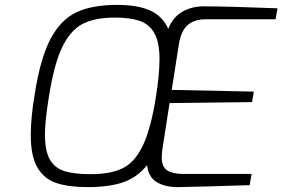

<svg xmlns="http://www.w3.org/2000/svg" viewBox="-20 -760 1156 786"><path d="M713 -583 683 -392 1019 -385 1012 -342 674 -338V-337L644 -144Q642 -124 642 -117Q642 -77 664.5 -62.5Q687 -48 730 -48H1010L1002 -2Q816 4 711 6Q660 7 624 -13Q588 -33 582 -84Q541 -33 483.5 -13.5Q426 6 339 6Q260 6 210 -11Q160 -28 133 -74.5Q106 -121 106 -207Q106 -279 122 -374Q145 -521 186.5 -600Q228 -679 292.5 -709.5Q357 -740 460 -740Q541 -740 592.5 -718Q644 -696 669 -642Q688 -690 726.5 -712Q765 -734 814 -734Q914 -734 1116 -726L1108 -681H821Q776 -681 749 -658Q722 -635 713 -583ZM618 -361Q633 -456 633 -518Q633 -587 612 -624Q591 -661 552 -674.5Q513 -688 450 -688Q368 -688 318 -662Q268 -636 234.5 -566.5Q201 -497 180 -363Q164 -264 164 -209Q164 -143 183.5 -108Q203 -73 242.5 -60Q282 -47 350 -47Q433 -47 482.5 -71.5Q532 -96 564.5 -163.5Q597 -231 618 -361Z"/></svg>

Font: Exo Light
Style: Italic
Weight: 300
Italic angle: -9°
Designer: Natanael Gama
Foundry: Natanael Gama
Version: Version 1.500; ttfautohint (v1.6)